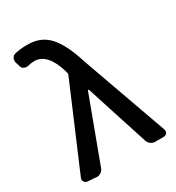

<svg xmlns="http://www.w3.org/2000/svg" viewBox="-193 -926 961 1050"><g transform="rotate(-30 287.5 -401.5)"><path d="M152.3 -22.5Q146.5 -7.8 133.8 0Q122.1 7.8 109.4 7.8Q107.4 7.8 105.5 6.8L51.8 2.9Q39.1 2 32.2 -8.8Q28.3 -15.6 28.3 -21.5Q28.3 -26.4 30.3 -32.2L252.9 -554.7Q254.9 -558.6 253.9 -563.5L250 -580.1Q210 -712.9 128.9 -712.9Q106.4 -712.9 86.9 -707Q74.2 -704.1 61.5 -710Q48.8 -715.8 45.9 -728.5L37.1 -756.8Q33.2 -771.5 40 -784.7Q46.9 -797.9 60.5 -800.8Q94.7 -809.6 141.6 -809.6Q225.6 -809.6 276.4 -753.4Q327.1 -697.3 365.2 -574.2L558.6 -32.2Q559.6 -28.3 559.6 -24.4Q559.6 -16.6 555.7 -10.7Q547.9 0 535.2 0H481.4Q465.8 0 453.6 -9.3Q441.4 -18.6 436.5 -33.2L309.6 -426.8Q308.6 -428.7 306.2 -428.7Q303.7 -428.7 302.7 -426.8Z"/></g></svg>

Font: Gen Jyuu GothicL Medium
Style: Regular
Weight: 500
Designer: [Source Han Sans]
Ryoko NISHIZUKA  (kana & ideographs); Paul D. Hunt (Latin, Greek & Cyrillic); Wenlong ZHANG  (bopomofo
Version: Version 1.002.20150607